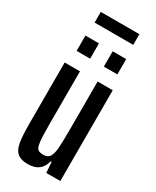

<svg xmlns="http://www.w3.org/2000/svg" viewBox="-209 -868 759 934"><g transform="rotate(30 170.0 -401.5)"><path d="M33 -170V-510H119V-212Q119 -144 122.5 -115.5Q126 -87 135 -78Q144 -69 167 -69Q192 -69 202.5 -86Q213 -103 215.5 -139.5Q218 -176 218 -259V-510H303V0H224L220 -59H214Q198 8 124 8Q85 8 65.5 -8.5Q46 -25 39.5 -61.5Q33 -98 33 -170ZM55 -588V-674H131V-588ZM208 -588V-674H284V-588ZM62 -751V-811H279V-751Z"/></g></svg>

Font: Saira Ultra Condensed SemiBold
Style: Regular
Weight: 600
Width: 1
Designer: Hector Gatti with collaboration of the Omnibus-Type team
Foundry: Omnibus-Type
Version: Version 1.001; ttfautohint (v1.8)